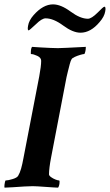

<svg xmlns="http://www.w3.org/2000/svg" viewBox="-33 -863 507 887"><path d="M-11.7 3.9Q-12.7 2.9 -12.7 -2Q-12.7 -8.8 -10.7 -19Q-8.8 -29.3 -6.8 -29.3Q3.9 -29.3 24.9 -35.6Q45.9 -42 50.8 -50.8Q58.6 -63.5 64.5 -84Q70.3 -104.5 75.2 -131.8L148.4 -510.7Q157.2 -557.6 157.2 -582Q157.2 -596.7 139.2 -605Q121.1 -613.3 110.4 -613.3Q109.4 -613.3 109.4 -617.2Q109.4 -640.6 115.2 -646.5Q129.9 -645.5 153.3 -644Q176.8 -642.6 199.7 -641.6Q222.7 -640.6 234.4 -640.6Q252 -640.6 363.3 -646.5V-641.6Q363.3 -633.8 360.8 -623.5Q358.4 -613.3 355.5 -613.3Q350.6 -613.3 337.4 -609.4Q324.2 -605.5 312.5 -600.1Q300.8 -594.7 297.9 -589.8Q293.9 -584 289.1 -566.4Q284.2 -548.8 280.3 -531.7Q276.4 -514.6 274.4 -506.8L203.1 -135.7Q198.2 -110.4 195.8 -90.8Q193.4 -71.3 193.4 -57.6Q193.4 -51.8 202.6 -44.9Q211.9 -38.1 223.1 -33.7Q234.4 -29.3 240.2 -29.3Q242.2 -29.3 242.2 -24.4Q242.2 -5.9 235.4 3.9Q230.5 3.9 214.8 2.9Q199.2 2 179.2 0.5Q159.2 -1 142.1 -2Q125 -2.9 118.2 -2.9Q106.4 -2.9 79.6 -1.5Q52.7 0 26.4 2Q0 3.9 -11.7 3.9ZM338.9 -711.9Q303.7 -711.9 258.8 -745.1Q213.9 -778.3 177.7 -778.3Q160.2 -778.3 132.8 -751Q102.5 -722.7 99.6 -722.7Q92.8 -722.7 96.7 -744.1Q100.6 -768.6 122.1 -793Q166 -842.8 211.9 -842.8Q248 -842.8 293 -809.6Q337.9 -776.4 373 -776.4Q389.6 -776.4 418 -804.7Q444.3 -832 449.2 -832Q457 -832 453.1 -810.5Q449.2 -786.1 426.8 -760.7Q385.7 -711.9 338.9 -711.9Z"/></svg>

Font: Crimson Text
Style: Bold Italic
Weight: 700
Italic angle: -11°
Designer: Sebastian Kosch
Foundry: Sebastian Kosch
Version: Version 1.100; ttfautohint (v1.8.4)